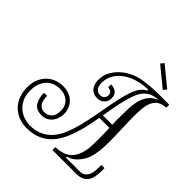

<svg xmlns="http://www.w3.org/2000/svg" viewBox="-269 -1180 1373 1373"><g transform="rotate(45 417.5 -493.5)"><path d="M832 -819.8V-790Q824.2 -790 813.7 -788.6Q803.2 -787.1 791 -783Q778.8 -778.8 767.8 -772Q756.8 -765.1 748 -754.9Q726.1 -729 718.5 -689.5Q710.9 -649.9 710.9 -577.1Q710.9 -546.9 711.9 -519.5Q712.9 -492.2 713.9 -462.6Q714.8 -433.1 715.8 -401.1Q716.8 -369.1 716.8 -330.1Q716.8 -306.2 715.8 -280Q714.8 -253.9 711.4 -228.5Q708 -203.1 701.9 -179.4Q695.8 -155.8 687 -138.2Q671.9 -107.9 645 -79.3Q618.2 -50.8 577.1 -40V-29.8H712.9Q740.2 -29.8 755.6 -40.3Q771 -50.8 779.5 -67.4Q788.1 -84 790.5 -103Q793 -122.1 793 -140.1V-171.9H825.2V-140.1Q825.2 -109.9 820.1 -84.5Q814.9 -59.1 802 -40Q789.1 -21 766.6 -10.5Q744.1 0 709 0H470.2V-29.8Q505.9 -29.8 538.8 -40.3Q571.8 -50.8 591.8 -70.8Q612.8 -91.8 624.5 -116.9Q636.2 -142.1 641.6 -170.7Q647 -199.2 647.9 -230.2Q648.9 -261.2 648.9 -292Q648.9 -344.2 646 -399.9H544.9Q539.1 -366.2 532.5 -333.5Q525.9 -300.8 518.1 -271Q501 -205.1 478 -151.6Q455.1 -98.1 421.1 -60.1Q387.2 -22 339.6 -1Q292 20 228 20Q182.1 20 144.5 4.4Q106.9 -11.2 80.6 -38.6Q54.2 -65.9 39.6 -104.5Q24.9 -143.1 24.9 -189.9Q24.9 -241.2 42 -277.1Q59.1 -313 85 -335.4Q110.8 -357.9 141.4 -367.9Q171.9 -377.9 200.2 -377.9Q234.9 -377.9 262.5 -367.4Q290 -356.9 308.6 -337.9Q327.1 -318.8 337.2 -293.9Q347.2 -269 347.2 -241.2Q347.2 -221.2 341.1 -199.7Q335 -178.2 322 -160.6Q309.1 -143.1 288.6 -131.6Q268.1 -120.1 240.2 -120.1Q183.1 -120.1 160.6 -156.5Q138.2 -192.9 138.2 -247.1H169.9Q169.9 -228 172.9 -210.4Q175.8 -192.9 183.8 -179.4Q191.9 -166 205.6 -158Q219.2 -149.9 240.2 -149.9Q269 -149.9 292 -171.4Q314.9 -192.9 314.9 -241.2Q314.9 -291 282.5 -319.6Q250 -348.1 200.2 -348.1Q172.9 -348.1 147.5 -339.6Q122.1 -331.1 102.1 -312Q82 -293 69.6 -262.9Q57.1 -232.9 57.1 -189.9Q57.1 -139.2 74.5 -104.5Q91.8 -69.8 118.4 -48.8Q145 -27.8 175 -18.8Q205.1 -9.8 230 -9.8Q287.1 -9.8 329.1 -29.3Q371.1 -48.8 401.1 -84Q431.2 -119.1 451.2 -167.5Q471.2 -215.8 485.8 -273.9Q501 -334 512.9 -400.9Q524.9 -467.8 536.9 -530.3Q548.8 -592.8 563.5 -646Q578.1 -699.2 598.1 -731.9Q604 -742.2 616.5 -756.1Q628.9 -770 648.9 -779.8V-790Q598.1 -790 542.5 -773.9Q486.8 -757.8 444.8 -723.1Q416 -699.2 397.5 -665.5Q378.9 -631.8 378.9 -587.9Q378.9 -554.2 394 -536.1Q409.2 -518.1 433.1 -518.1Q453.1 -518.1 465.1 -530Q477.1 -542 477.1 -561Q477.1 -583 463.1 -591.1Q449.2 -599.1 435.1 -599.1V-628.9Q466.8 -628.9 487.8 -611.6Q508.8 -594.2 508.8 -561Q508.8 -528.8 487.3 -508.3Q465.8 -487.8 434.1 -487.8Q392.1 -487.8 369.6 -514.9Q347.2 -542 347.2 -586.9Q347.2 -637.2 370.6 -676.5Q394 -715.8 430.2 -745.1Q488.8 -792 563 -805.9Q637.2 -819.8 730 -819.8ZM630.9 -728Q616.2 -706.1 604.5 -673.6Q592.8 -641.1 583.5 -602.1Q574.2 -563 566.2 -519Q558.1 -475.1 549.8 -430.2H645Q644 -450.2 644 -471.2Q644 -492.2 644 -515.1Q644 -558.1 645.5 -591.1Q647 -624 651.4 -649.9Q655.8 -675.8 663.8 -696.8Q671.9 -717.8 684.1 -735.8Q699.2 -757.8 717.5 -770Q735.8 -782.2 753.9 -790Q711.9 -788.1 681.9 -773.4Q651.9 -758.8 630.9 -728ZM597.7 -1006.8 744.6 -886.7 724.6 -861.8 577.6 -981.9Z"/></g></svg>

Font: Sevillana
Style: Regular
Weight: 400
Designer: Olga Umpeleva
Foundry: Brownfox
Version: Version 1.001